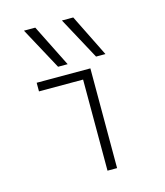

<svg xmlns="http://www.w3.org/2000/svg" viewBox="-117 -879 833 967"><g transform="rotate(-15 300.0 -395.0)"><path d="M218 -570 99 -790H158L268 -570ZM416 -570 297 -790H356L465 -570ZM323 0V-475H93V-520H373V0Z"/></g></svg>

Font: M PLUS Code Latin Expanded Light
Style: Regular
Weight: 300
Width: 7
Designer: Coji Morishita
Foundry: UNDERFOREST DESIGN
Version: Version 1.002; ttfautohint (v1.8.3)